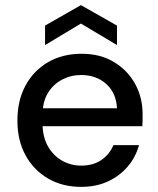

<svg xmlns="http://www.w3.org/2000/svg" viewBox="-20 -718 619 750"><path d="M297 12Q224 12 168 -20.5Q112 -53 80 -111Q48 -169 48 -247Q48 -325 79.5 -383.5Q111 -442 167.5 -475Q224 -508 299 -508Q372 -508 425.5 -475.5Q479 -443 508 -390Q537 -337 537 -272Q537 -262 537 -250Q537 -238 536 -225H122V-295H437Q434 -355 395 -390Q356 -425 297 -425Q257 -425 222.5 -407Q188 -389 167 -354.5Q146 -320 146 -267V-239Q146 -184 167 -147Q188 -110 222.5 -90.5Q257 -71 297 -71Q344 -71 376 -93Q408 -115 423 -151H523Q510 -104 479 -67.5Q448 -31 402 -9.5Q356 12 297 12ZM156 -542V-618L296 -698L437 -618V-542L296 -626Z"/></svg>

Font: DM Sans 24pt Medium
Style: Regular
Weight: 500
Designer: Colophon Foundry, Jonny Pinhorn
Foundry: Colophon Foundry
Version: Version 4.004;gftools[0.9.30]